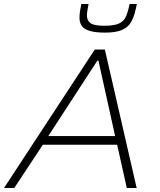

<svg xmlns="http://www.w3.org/2000/svg" viewBox="-34 -934 796 954"><path d="M-14 0 437 -688H487L645 0H596L548 -215H179L37 0ZM206 -258H538L455 -633H450ZM488 -772Q438 -772 410 -781Q382 -790 371.5 -806.5Q361 -823 361 -845Q361 -861 363.5 -878.5Q366 -896 370 -914H406Q403 -897 400.5 -883Q398 -869 398 -857Q398 -832 415.5 -819Q433 -806 484 -806Q535 -806 559 -818Q583 -830 593 -854.5Q603 -879 610 -914H646Q640 -883 632 -857.5Q624 -832 609 -812.5Q594 -793 565 -782.5Q536 -772 488 -772Z"/></svg>

Font: Saira SemiExpanded ExtraLight
Style: Italic
Weight: 250
Width: 6
Italic angle: -12°
Designer: Hector Gatti with collaboration of the Omnibus-Type team
Foundry: Omnibus-Type
Version: Version 1.101